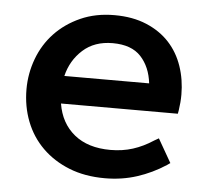

<svg xmlns="http://www.w3.org/2000/svg" viewBox="-43 -552 657 609"><g transform="rotate(5 285.5 -247.0)"><path d="M426 -300Q420 -352 390 -384.5Q360 -417 300 -417Q242 -417 205 -383.5Q168 -350 156 -300ZM515 -54 505 -47Q462 -19 414 -3.5Q366 12 312 12Q248 12 198 -8Q148 -28 112.5 -63Q77 -98 58.5 -145.5Q40 -193 40 -248Q40 -298 57.5 -345Q75 -392 108.5 -427.5Q142 -463 190 -484.5Q238 -506 298 -506Q356 -506 400 -487.5Q444 -469 473 -437.5Q502 -406 516.5 -363.5Q531 -321 531 -273Q531 -249 527 -223L525 -212H153Q163 -150 206.5 -114.5Q250 -79 322 -79Q360 -79 393 -89.5Q426 -100 458 -121L472 -129Z"/></g></svg>

Font: Codetta
Style: Bold
Weight: 700
Designer: Ulrich Proeller
Foundry: PROSA GmbH
Version: Version 2.00;September 29, 2018;FontCreator 11.5.0.2427 64-b